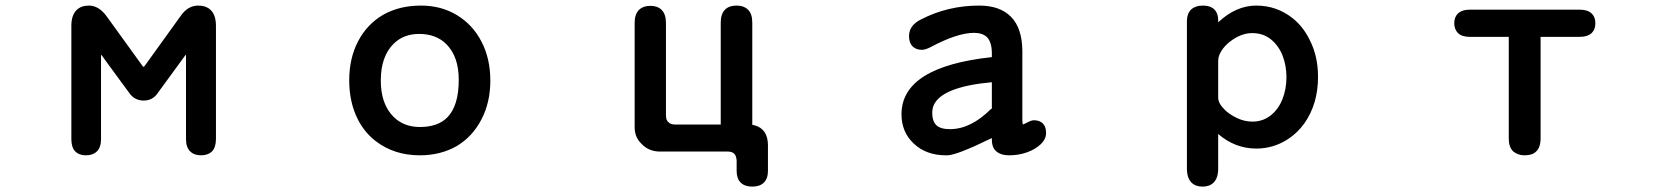

<svg xmlns="http://www.w3.org/2000/svg" viewBox="-20 -530 6040 695"><path d="M499 -288.1ZM345.7 -333ZM346.7 -332Q345.7 -330.1 345.7 -326.2V-26.4Q345.7 2.9 331.1 17.6Q316.4 32.2 291 32.2Q266.6 32.2 252.4 18.1Q238.3 3.9 238.3 -26.4V-436.5Q238.3 -474.6 256.8 -493.2Q273.4 -509.8 301.8 -509.8Q337.9 -509.8 366.2 -470.7Q495.1 -292 496.1 -291Q498 -288.1 499 -288.1Q501 -288.1 504.9 -293L632.8 -470.7Q659.2 -509.8 697.3 -509.8Q726.6 -509.8 743.2 -493.2Q761.7 -474.6 761.7 -436.5V-26.4Q761.7 2.9 747.1 18.6Q732.4 32.2 707.5 32.2Q682.6 32.2 668 17.6Q653.3 2.9 653.3 -26.4V-326.2Q653.3 -330.1 652.3 -332L551.8 -194.3Q533.2 -166 500 -166Q466.8 -166 447.3 -194.3Q346.7 -331.1 346.7 -332Z M1722.7 -97.7Q1690.4 -35.2 1632.8 -1Q1574.2 32.2 1500 32.2Q1407.2 32.2 1340.8 -18.6Q1299.8 -49.8 1275.4 -97.7Q1244.1 -159.2 1244.1 -239.3Q1244.1 -319.3 1276.4 -380.9Q1308.6 -442.4 1367.2 -476.6Q1425.8 -509.8 1503.9 -509.8Q1577.1 -509.8 1634.3 -475.1Q1691.4 -440.4 1723.1 -378.9Q1754.9 -317.4 1754.9 -238.3Q1754.9 -159.2 1722.7 -97.7ZM1404.3 -371.1Q1358.4 -325.2 1358.4 -238.3Q1358.4 -153.3 1404.3 -107.4Q1441.4 -70.3 1500 -70.3Q1564.5 -70.3 1598.6 -104.5Q1640.6 -146.5 1640.6 -241.2Q1640.6 -325.2 1595.7 -370.1Q1558.6 -407.2 1497.1 -407.2Q1440.4 -407.2 1404.3 -371.1Z M2703.1 -448.2V-78.1Q2726.6 -74.2 2740.2 -60.5Q2758.8 -42 2759.8 -6.8V88.9Q2759.8 116.2 2745.1 130.9Q2730.5 145.5 2703.1 145.5Q2675.8 145.5 2661.1 130.9Q2646.5 116.2 2646.5 88.9V51.8Q2645.5 34.2 2637.7 26.4Q2629.9 18.6 2614.3 18.6H2369.1Q2328.1 18.6 2301.8 -9.8Q2277.3 -33.2 2277.3 -69.3V-447.3Q2277.3 -478.5 2293 -494.1Q2307.6 -508.8 2335 -508.8Q2360.4 -508.8 2375 -494.1Q2390.6 -478.5 2390.6 -447.3V-114.3Q2390.6 -101.6 2393.6 -95.7Q2396.5 -89.8 2399.4 -87.9Q2407.2 -79.1 2425.8 -79.1H2588.9V-448.2Q2588.9 -479.5 2604.5 -495.1Q2619.1 -509.8 2646 -509.8Q2672.9 -509.8 2688 -494.6Q2703.1 -479.5 2703.1 -448.2Z M3404.3 32.2Q3333 32.2 3288.1 -9.8Q3243.2 -51.8 3243.2 -116.2Q3243.2 -288.1 3570.3 -323.2V-336.9Q3570.3 -377 3552.7 -395.5Q3536.1 -411.1 3505.9 -411.1Q3445.3 -411.1 3348.6 -359.4Q3329.1 -349.6 3317.4 -349.6Q3295.9 -349.6 3283.2 -362.3Q3270.5 -375 3270.5 -399.4Q3270.5 -438.5 3314.5 -460Q3411.1 -509.8 3524.4 -509.8Q3599.6 -509.8 3639.6 -469.2Q3679.7 -428.7 3680.7 -346.7V-96.7Q3680.7 -85.9 3682.6 -79.1Q3687.5 -81.1 3695.3 -85Q3711.9 -94.7 3722.7 -94.7Q3743.2 -94.7 3754.9 -83Q3766.6 -71.3 3766.6 -48.8Q3766.6 -26.4 3747.1 -7.8Q3727.5 10.7 3697.3 21.5Q3667 32.2 3633.8 32.2Q3590.8 32.2 3576.2 4.9Q3570.3 -7.8 3570.3 -24.4V-30.3Q3442.4 32.2 3409.2 32.2Q3406.2 32.2 3404.3 32.2ZM3354.5 -121.1Q3354.5 -91.8 3369.1 -77.1Q3383.8 -62.5 3418.9 -62.5Q3494.1 -62.5 3567.4 -135.7Q3569.3 -136.7 3570.3 -136.7V-232.4Q3388.7 -215.8 3359.4 -148.4Q3354.5 -135.7 3354.5 -121.1Z M4389.6 -449.2Q4454.1 -509.8 4527.3 -509.8Q4601.6 -509.8 4659.2 -463.9Q4697.3 -433.6 4720.7 -385.7Q4751 -327.1 4751 -252Q4751 -153.3 4701.2 -83Q4675.8 -47.9 4640.6 -25.4Q4588.9 7.8 4527.3 7.8Q4451.2 7.8 4389.6 -44.9V80.1Q4389.6 114.3 4373 130.9Q4358.4 145.5 4333 145.5Q4307.6 145.5 4293 130.9Q4276.4 114.3 4276.4 80.1V-452.1Q4276.4 -495.1 4309.6 -505.9Q4320.3 -509.8 4334 -509.8Q4371.1 -509.8 4383.8 -484.4Q4389.6 -472.7 4389.6 -456.1ZM4513.7 -89.8Q4558.6 -89.8 4590.8 -122.1Q4611.3 -142.6 4622.1 -170.9Q4636.7 -208 4636.7 -251Q4636.7 -293 4622.1 -330.1Q4607.4 -366.2 4579.6 -388.2Q4551.8 -410.2 4512.7 -410.2Q4477.5 -410.2 4442.4 -386.7Q4421.9 -373 4407.2 -354.5Q4389.6 -331.1 4389.6 -310.5V-175.8Q4389.6 -156.2 4413.1 -132.8Q4429.7 -116.2 4457 -103Q4484.4 -89.8 4513.7 -89.8Z M5497.1 32.2Q5486.3 32.2 5475.6 28.3Q5464.8 24.4 5457 17.6Q5441.4 2 5441.4 -28.3V-396.5H5301.8Q5271.5 -396.5 5257.8 -410.2Q5244.1 -423.8 5244.1 -445.8Q5244.1 -467.8 5256.8 -480.5Q5271.5 -495.1 5301.8 -495.1H5696.3Q5727.5 -495.1 5742.2 -480.5Q5754.9 -467.8 5754.9 -446.3Q5754.9 -423.8 5742.2 -411.1Q5727.5 -396.5 5696.3 -396.5H5556.6V-28.3Q5556.6 12.7 5529.3 26.4Q5516.6 32.2 5497.1 32.2Z"/></svg>

Font: FakePearl
Style: SemiBold
Weight: 400
Version: Version 1.2